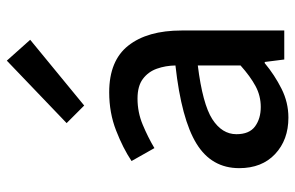

<svg xmlns="http://www.w3.org/2000/svg" viewBox="-172 -686 870 566"><g transform="rotate(-90 263.0 -403.0)"><path d="M199.2 12.2Q133.8 12.2 92 -26.9Q50.3 -65.9 50.3 -132.8Q50.3 -214.4 122.6 -258.8Q194.8 -303.2 353 -320.8Q352.5 -350.1 343.5 -375.5Q334.5 -400.9 313.5 -416.7Q292.5 -432.6 255.4 -432.6Q214.8 -432.6 178.2 -417.2Q141.6 -401.9 109.4 -382.8L71.3 -450.2Q109.4 -475.6 161.4 -495.8Q213.4 -516.1 273.9 -516.1Q367.2 -516.1 411.6 -459.7Q456.1 -403.3 456.1 -302.7V0H370.6L363.3 -57.6H359.9Q324.7 -28.3 284.4 -8.1Q244.1 12.2 199.2 12.2ZM230.5 -69.3Q263.7 -69.3 292.2 -84.7Q320.8 -100.1 353 -128.9V-254.9Q239.3 -240.7 194.8 -212.2Q150.4 -183.6 150.4 -141.1Q150.4 -103 173.3 -86.2Q196.3 -69.3 230.5 -69.3ZM234.9 -589.8 183.1 -641.6 367.2 -817.9 428.7 -749Z"/></g></svg>

Font: Akatab SemiBold
Style: Regular
Weight: 600
Designer: SIL Global
Foundry: SIL Global
Version: Version 4.100